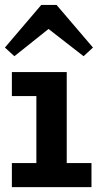

<svg xmlns="http://www.w3.org/2000/svg" viewBox="-21 -766 403 786"><path d="M127.9 -30.7V-471H252.2V-30.7ZM27.6 0V-98.5H353.5V0ZM27.6 -372.8V-471H220V-372.8ZM37.9 -535.9 -0.9 -571.3 147.8 -745.7H210.6L359.6 -571.3L321.1 -535.9L177.7 -647.4Z"/></svg>

Font: BioRhyme ExtraBold
Style: Regular
Weight: 800
Designer: Aoife Mooney
Foundry: Aoife Mooney Type
Version: Version 1.600;gftools[0.9.33]